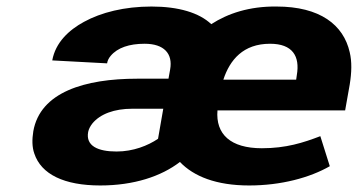

<svg xmlns="http://www.w3.org/2000/svg" viewBox="-20 -558 1103 588"><path d="M990 -49 961 -141C909 -121 856 -104 782 -104C686 -104 640 -147 646 -220H1037L1051 -299C1057 -336 1058 -369 1051 -398C1032 -482 960 -538 827 -538C744 -539 678 -517 627 -484C590 -519 527 -538 444 -538C361 -538 290 -520 237 -491C191 -466 150 -428 140 -373L308 -364C309 -372 313 -380 319 -387C340 -412 376 -424 423 -424C482 -424 510 -394 501 -345L496 -317H400C240 -317 103 -276 82 -156C78 -131 78 -108 85 -88C106 -24 177 10 287 10C390 10 474 -18 531 -62C573 -18 642 10 743 10C841 10 929 -14 990 -49ZM250 -154C252 -163 256 -171 263 -180C287 -209 330 -225 385 -225H480L464 -133C433 -112 388 -94 337 -94C280 -94 242 -111 250 -154ZM889 -328 887 -314H664C684 -375 725 -424 807 -424C876 -424 899 -386 889 -328Z"/></svg>

Font: Asimov
Style: XWidIt
Weight: 500
Designer: Google
Version: Version 2.000980; 2014